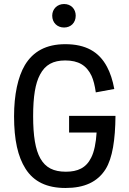

<svg xmlns="http://www.w3.org/2000/svg" viewBox="-20 -928 643 956"><path d="M299 -791C333 -791 357 -815 357 -850C357 -883 334 -908 299 -908C265 -908 240 -883 240 -850C240 -815 265 -791 299 -791ZM324 -351V-268H461C458 -217 449 -172 434 -143C409 -92 367 -73 308 -73C247 -73 207 -93 181 -139C156 -183 145 -252 145 -349C145 -448 156 -513 179 -556C205 -606 245 -627 305 -627C370 -627 411 -603 436 -550C445 -530 452 -503 457 -468L549 -485C541 -529 529 -565 513 -595C473 -671 406 -708 305 -708C210 -708 145 -672 104 -604C69 -545 50 -456 50 -349C50 -231 69 -148 107 -88C148 -23 214 8 306 8C399 8 465 -21 506 -86C540 -141 554 -232 555 -351Z"/></svg>

Font: Arthouse Owned Medium
Style: Regular
Weight: 500
Designer: Jeremy Tribby
Foundry: Tribby Type
Version: Version 1.000;PS 001.000;hotconv 1.0.88;makeotf.lib2.5.64775